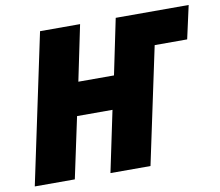

<svg xmlns="http://www.w3.org/2000/svg" viewBox="-79 -808 1033 902"><g transform="rotate(-10 438.0 -357.0)"><path d="M16 0H207L269 -291H438L377 0H568L686 -556H841L876 -714H528L473 -449H303L358 -714H167Z"/></g></svg>

Font: Noto Sans Black
Style: Italic
Weight: 900
Italic angle: -12°
Designer: Monotype Design Team
Foundry: Monotype Imaging Inc.
Version: Version 2.013